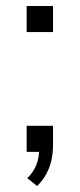

<svg xmlns="http://www.w3.org/2000/svg" viewBox="-20 -507 267 641"><path d="M104 114 71 88Q88 71 96.5 54Q105 37 108 20.5Q111 4 111 -11L131 0H69V-87H157V-22Q157 3 152 26.5Q147 50 135.5 72Q124 94 104 114ZM69 -400V-487H157V-400Z"/></svg>

Font: Nunito Sans 11pt Light
Style: Regular
Weight: 300
Version: Version 3.101;gftools[0.9.27]